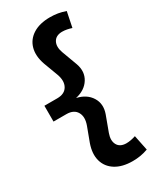

<svg xmlns="http://www.w3.org/2000/svg" viewBox="-231 -782 890 1073"><g transform="rotate(-30 214.5 -246.0)"><path d="M290 218Q223 218 180 191Q137 164 124 117Q111 70 132 10L166 -81Q184 -130 165.5 -162.5Q147 -195 99 -195H16V-297H99Q147 -297 165.5 -329.5Q184 -362 166 -411L132 -502Q111 -562 124 -609Q137 -656 180 -683Q223 -710 290 -710Q316 -710 340 -706Q364 -702 389 -693L369 -595Q354 -600 338.5 -603Q323 -606 307 -606Q267 -605 252 -577Q237 -549 252 -507L289 -407Q309 -350 281 -305Q253 -260 191 -246Q253 -232 281 -187Q309 -142 289 -85L252 15Q237 57 252 85Q267 113 307 114Q323 114 338.5 111Q354 108 369 103L389 201Q364 210 340 214Q316 218 290 218Z"/></g></svg>

Font: Red Hat Display ExtraBold
Style: Regular
Weight: 800
Designer: Pentagram, MCKL
Foundry: Pentagram, MCKL
Version: Version 1.023